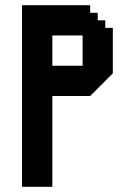

<svg xmlns="http://www.w3.org/2000/svg" viewBox="-20 -720 479 740"><path d="M385.7 -612.5V-641.6H356.6V-670.7H327.5V-700H65V0H181.7V-350H327.5L414.8 -437.4V-612.5ZM298.4 -466.7H181.7V-583.3H298.4Z"/></svg>

Font: Stepalange
Style: Regular
Weight: 400
Designer: Szymon Furjan
Version: Version 1.005;Fontself Maker 3.5.8